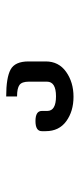

<svg xmlns="http://www.w3.org/2000/svg" viewBox="166 -228 263 636"><g transform="rotate(-90 298.0 90.5)"><path d="M249 97V115Q249 144 297.5 144Q346 144 346 114V54Q346 31 335 23Q324 15 297 15V-21Q359 -21 386 -6.5Q413 8 413 53V110Q413 153 378.5 177.5Q344 202 296 202Q248 202 215 178Q182 154 182 110V97Q182 76 215.5 76Q249 76 249 97Z"/></g></svg>

Font: Offside
Style: Regular
Weight: 400
Designer: Eduardo Rodriguez Tunni
Foundry: Eduardo Rodriguez Tunni
Version: Version 1.001